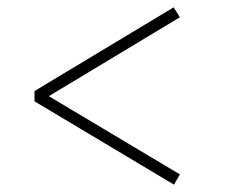

<svg xmlns="http://www.w3.org/2000/svg" viewBox="-20 -546 622 523"><path d="M454 -43 74 -270V-298L453 -526L470 -499L113 -284L470 -71Z"/></svg>

Font: Literata 60pt Medium
Style: Regular
Weight: 500
Designer: Latin by Veronika Burian and Jose Scaglione. Greek by Irene Vlachou. Cyrillic by Vera Evstafieva.
Foundry: TypeTogether
Version: Version 3.103;gftools[0.9.29]